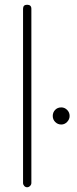

<svg xmlns="http://www.w3.org/2000/svg" viewBox="-20 -788 326 808"><path d="M94 -768Q112 -768 112 -751V-18Q112 -11 106.5 -5.5Q101 0 94 0Q87 0 82 -5.5Q77 -11 77 -18V-751Q77 -768 94 -768ZM238 -336Q252 -336 262.5 -325.5Q273 -315 273 -300Q273 -286 262.5 -275Q252 -264 238 -264Q223 -264 212.5 -274.5Q202 -285 202 -300Q202 -315 212 -325.5Q222 -336 238 -336Z"/></svg>

Font: Dosis
Style: ExtraLight
Weight: 250
Designer: Edgar Tolentino, Pablo Impallari, Igino Marini
Foundry: Edgar Tolentino, Pablo Impallari, Igino Marini
Version: Version 1.007